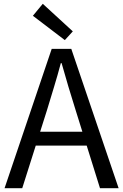

<svg xmlns="http://www.w3.org/2000/svg" viewBox="-20 -990 648 1010"><path d="M4 0 252 -733H355L604 0H506L378 -410Q358 -473 340 -533.5Q322 -594 304 -658H300Q283 -594 264.5 -533.5Q246 -473 227 -410L97 0ZM133 -224V-297H471V-224ZM321 -779 153 -907 205 -970 363 -825Z"/></svg>

Font: Noto Sans SC Thin
Style: Regular
Weight: 400
Version: Version 2.004-H2;hotconv 1.0.118;makeotfexe 2.5.65603